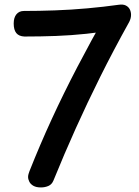

<svg xmlns="http://www.w3.org/2000/svg" viewBox="-20 -794 611 841"><path d="M87 -634Q63 -635 51.5 -649Q40 -663 40 -691Q40 -717 52 -731.5Q64 -746 85 -746Q149 -746 220 -748.5Q291 -751 363 -757.5Q435 -764 499 -773Q519 -776 531 -770Q543 -764 548.5 -753Q554 -742 554 -729Q554 -721 552 -713.5Q550 -706 546 -698Q476 -572 419 -457.5Q362 -343 312 -232Q262 -121 214 -3Q207 14 192 20.5Q177 27 159 27Q139 27 126.5 20Q114 13 108.5 2Q103 -9 103 -19Q103 -25 105 -32Q107 -39 109 -44Q155 -160 206.5 -272Q258 -384 318.5 -500Q379 -616 451 -743L492 -664Q424 -653 358 -646Q292 -639 225.5 -636.5Q159 -634 87 -634Z"/></svg>

Font: Playpen Sans Medium
Style: Regular
Weight: 500
Designer: Laura Meseguer, Veronika Burian, José Scaglione
Foundry: TypeTogether
Version: Version 1.001